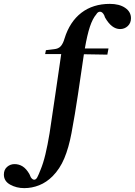

<svg xmlns="http://www.w3.org/2000/svg" viewBox="-174 -730 696 991"><path d="M-49 241Q-89 241 -121.5 223Q-154 205 -154 171Q-154 146 -137.5 131.5Q-121 117 -99 117Q-76 117 -57 129Q-38 141 -22 169L-15 185Q-7 197 2 197.5Q11 198 18 186Q22 178 26 169Q30 160 35 147Q49 114 60.5 66Q72 18 82 -43Q97 -141 111.5 -242Q126 -343 142 -451H59L63 -471L104 -476Q128 -478 140 -492Q152 -506 159 -531Q186 -618 246 -664Q306 -710 393 -710Q442 -710 472 -689.5Q502 -669 502 -636Q502 -611 485.5 -595.5Q469 -580 446 -580Q402 -580 368 -640L364 -651Q355 -669 343 -669.5Q331 -670 323 -656Q304 -634 290 -592Q276 -550 264 -480H386L380 -448L259 -450Q244 -347 228.5 -243Q213 -139 195 -43Q181 32 158 87Q135 142 97 180Q66 211 28.5 226Q-9 241 -49 241Z"/></svg>

Font: DM Serif Text
Style: Italic
Weight: 400
Italic angle: -12°
Designer: Colophon Foundry, Frank Grießhammer
Foundry: Colophon Foundry
Version: Version 5.100; ttfautohint (v1.8.2)